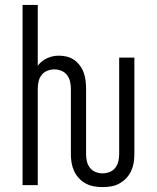

<svg xmlns="http://www.w3.org/2000/svg" viewBox="-20 -755 640 783"><path d="M398 8Q381 8 363.5 5Q346 2 330 -6.5Q314 -15 302 -28Q290 -41 282.5 -57Q275 -73 272 -90.5Q269 -108 269 -126V-394Q269 -409 265.5 -423.5Q262 -438 253 -449.5Q244 -461 230 -466.5Q216 -472 202 -472Q187 -472 173 -466.5Q159 -461 150 -449.5Q141 -438 137.5 -423.5Q134 -409 134 -394V0H72V-735H134V-487Q149 -507 172 -517.5Q195 -528 220 -528Q237 -528 253 -524Q269 -520 282.5 -510.5Q296 -501 306 -487.5Q316 -474 321.5 -458.5Q327 -443 329 -426.5Q331 -410 331 -394V-126Q331 -111 334.5 -96.5Q338 -82 347 -70.5Q356 -59 370 -53.5Q384 -48 398 -48Q413 -48 427 -53.5Q441 -59 450 -70.5Q459 -82 462.5 -96.5Q466 -111 466 -126V-520H528V-126Q528 -108 525 -90.5Q522 -73 514.5 -57Q507 -41 494.5 -28Q482 -15 466.5 -6.5Q451 2 433.5 5Q416 8 398 8Z"/></svg>

Font: Iosevka Light Extended
Style: Regular
Weight: 300
Width: 7
Monospace: yes
Designer: Belleve Invis
Foundry: Belleve Invis
Version: Version 32.5.0; ttfautohint (v1.8.4)